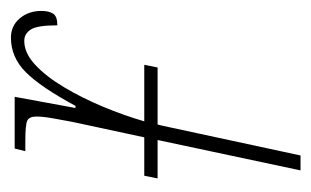

<svg xmlns="http://www.w3.org/2000/svg" viewBox="-132 -452 583 360"><g transform="rotate(-90 160.0 -271.5)"><path d="M6 -268 11 -293H83L112 -428Q115 -444 118.5 -463.5Q122 -483 122 -495Q122 -509 114 -512.5Q106 -516 77 -516H57L62 -536H159L138 -422H142Q177 -487 205 -515Q233 -543 270 -543Q292 -543 306 -526.5Q320 -510 320 -486Q320 -472 315 -464Q310 -456 293 -456Q293 -494 285 -506Q277 -518 264 -518Q241 -518 219 -497.5Q197 -477 177 -443.5Q157 -410 140.5 -370.5Q124 -331 113 -293H219L214 -268H107Q106 -264 105 -260L49 0H21L78 -268Z"/></g></svg>

Font: Noto Serif ExtraCondensed Thin
Style: Italic
Weight: 100
Width: 2
Italic angle: -12°
Designer: Monotype Design Team
Foundry: Monotype Imaging Inc.
Version: Version 2.013